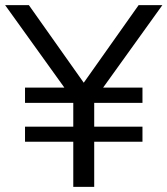

<svg xmlns="http://www.w3.org/2000/svg" viewBox="-28 -732 656 752"><path d="M608 -712 376 -389H530V-329H341V-236H530V-177H341V0H259V-177H70V-236H259V-329H70V-389H224L-8 -712H85L300 -408L515 -712Z"/></svg>

Font: PRinguin Sans
Style: Regular
Weight: 400
Designer: Vernon Adams
Foundry: Vernon Adams
Version: ""